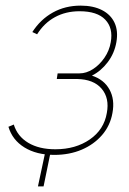

<svg xmlns="http://www.w3.org/2000/svg" viewBox="-20 -546 460 683"><path d="M115 117 141 -5H160L135 117ZM173 5Q110 5 67 -21.5Q24 -48 10 -95L29 -103Q42 -61 80.5 -38Q119 -15 177 -15Q249 -15 299.5 -50Q350 -85 360 -144Q370 -197 341.5 -230.5Q313 -264 254 -265H182L185 -285H263Q287 -285 310.5 -300Q334 -315 351.5 -340.5Q369 -366 374 -396Q383 -446 354.5 -476Q326 -506 263 -506Q214 -506 175.5 -485Q137 -464 112 -424L95 -432Q124 -477 168 -501.5Q212 -526 267 -526Q312 -526 343 -510Q374 -494 387.5 -465Q401 -436 394 -396Q387 -356 363 -324.5Q339 -293 307 -277Q350 -263 369.5 -227.5Q389 -192 380 -144Q372 -99 343 -65.5Q314 -32 270.5 -13.5Q227 5 173 5Z"/></svg>

Font: Raleway Thin
Style: Italic
Weight: 100
Italic angle: -12°
Designer: Matt McInerney, Pablo Impallari, Rodrigo Fuenzalida
Foundry: Matt McInerney, Pablo Impallari, Rodrigo Fuenzalida
Version: Version 4.026